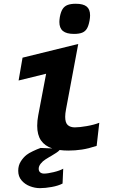

<svg xmlns="http://www.w3.org/2000/svg" viewBox="-20 -792 640 1022"><path d="M297.5 6.5Q291 14 279.8 21.2Q268.5 28.5 248 41Q246 42 243.5 43.2Q241 44.5 239 46Q236.5 47.5 222 56.5Q207.5 65.5 196.8 79Q186 92.5 186 106.5Q186 119 194 125.5Q202 132 214.5 132Q233.5 132 265.8 124.2Q298 116.5 316.5 106L313 185Q290 197 255.5 203.2Q221 209.5 192.5 209.5Q166 209.5 139.2 199.2Q112.5 189 94.8 168.2Q77 147.5 77 117Q77 88.5 90.8 67Q104.5 45.5 122 32Q132.5 23.5 155 12.8Q177.5 2 196 -4.5L258 -2Q218.5 -15 198.2 -44.5Q178 -74 178 -122.5Q178 -150 183.5 -178L225.5 -399.5L79 -363.5L100 -485L396.5 -558L331.5 -210.5Q327 -187.5 327 -170.5Q327 -138.5 340.8 -126.2Q354.5 -114 378.5 -114Q403 -114 441.8 -120.8Q480.5 -127.5 508.5 -138.5L494.5 -15.5Q450.5 -1 415.5 4.2Q380.5 9.5 343.5 9.5Q319.5 9.5 297.5 6.5ZM296 -675Q296 -685.5 298.5 -701.5Q303.5 -728.5 313.2 -743.8Q323 -759 339.8 -765.5Q356.5 -772 383.5 -772Q423 -772 441.2 -757.2Q459.5 -742.5 459.5 -710.5Q459.5 -697.5 456.5 -681.5Q451.5 -654.5 442.5 -639.5Q433.5 -624.5 417.2 -618Q401 -611.5 373.5 -611.5Q334 -611.5 315 -627Q296 -642.5 296 -675Z"/></svg>

Font: JuliaMono ExtraBoldItalic
Style: Regular
Weight: 800
Italic angle: -9°
Monospace: yes
Designer: cormullion
Foundry: corm
Version: Version 0.049; ttfautohint (v1.8.4)